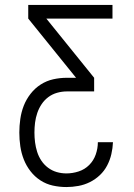

<svg xmlns="http://www.w3.org/2000/svg" viewBox="-20 -755 540 775"><path d="M248 0Q220 0 193 -6Q166 -12 143 -27Q120 -42 103 -64Q86 -86 76 -111.5Q66 -137 62 -164.5Q58 -192 58 -220Q58 -247 62 -275Q66 -303 76 -328.5Q86 -354 103.5 -376.5Q121 -399 144.5 -414Q168 -429 195 -435Q222 -441 250 -441H287L94 -680V-735H434V-680H167L360 -441V-386H250Q230 -386 210.5 -380.5Q191 -375 175 -363Q159 -351 148 -334.5Q137 -318 130.5 -299Q124 -280 121.5 -260Q119 -240 119 -220Q119 -200 121.5 -180.5Q124 -161 130 -142Q136 -123 147 -106.5Q158 -90 174 -78Q190 -66 209 -60.5Q228 -55 248 -55Q273 -55 297.5 -63Q322 -71 340 -89Q358 -107 366.5 -131.5Q375 -156 375 -181H436Q435 -157 429.5 -133Q424 -109 412.5 -87Q401 -65 383 -48Q365 -31 343 -20Q321 -9 296.5 -4.5Q272 0 248 0Z"/></svg>

Font: Iosevka SS18 Light
Style: Regular
Weight: 300
Monospace: yes
Designer: Belleve Invis
Foundry: Belleve Invis
Version: Version 25.1.1; ttfautohint (v1.8.4)